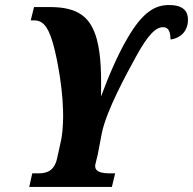

<svg xmlns="http://www.w3.org/2000/svg" viewBox="-20 -742 766 762"><path d="M96 0H424L437 -54H417C384 -54 359 -60 358 -80C357 -88 357 -82 368 -129L384 -213C402 -303 483 -450 519 -516C569 -608 600 -634 627 -634C653 -634 656 -609 657 -585C693 -590 726 -615 726 -664C726 -694 711 -722 651 -722C598 -722 548 -698 485 -589C447 -524 410 -438 381 -359C382 -441 382 -521 364 -587C340 -672 293 -714 178 -714H115L102 -661H117C159 -661 177 -618 193 -560C206 -512 235 -372 230 -256C229 -235 228 -215 223 -188L207 -115C196 -63 165 -54 133 -54H108Z"/></svg>

Font: Noto Serif Condensed Extra
Style: Italic
Weight: 800
Width: 3
Italic angle: -12°
Designer: Monotype Design Team
Foundry: Monotype Imaging Inc.
Version: Version 1.901